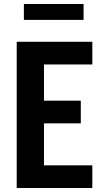

<svg xmlns="http://www.w3.org/2000/svg" viewBox="-20 -945 540 965"><path d="M64 0V-735H444V-621H201V-439H386V-325H201V-114H444V0ZM100 -845V-925H400V-845Z"/></svg>

Font: Iosevka Curly Heavy
Style: Regular
Weight: 900
Monospace: yes
Designer: Belleve Invis
Foundry: Belleve Invis
Version: Version 22.1.2; ttfautohint (v1.8.4)